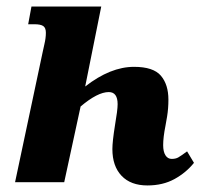

<svg xmlns="http://www.w3.org/2000/svg" viewBox="-20 -556 622 586"><path d="M323 -101Q323 -124 331 -174Q339 -220 339 -238Q339 -275 312 -275Q278 -275 226 -231L176 0H26L110 -396Q111 -402 115.5 -421Q120 -440 120 -456Q120 -471 112 -476.5Q104 -482 85 -482H66L76 -536H289L240 -292Q317 -352 389 -352Q448 -352 471 -325Q494 -298 494 -252Q494 -225 490 -200.5Q486 -176 485 -172Q478 -137 478 -113Q478 -93 485 -82Q492 -71 504 -71Q516 -71 524 -75.5Q532 -80 551 -94L572 -59Q548 -29 512.5 -9.5Q477 10 430 10Q379 10 351 -19.5Q323 -49 323 -101Z"/></svg>

Font: Noto Serif CondExtraBold
Style: Italic
Weight: 800
Width: 3
Italic angle: -12°
Designer: Monotype Design Team
Foundry: Monotype Imaging Inc.
Version: Version 1.001